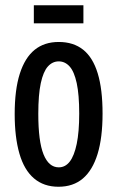

<svg xmlns="http://www.w3.org/2000/svg" viewBox="-20 -700 447 732"><path d="M203 12Q147 12 109.5 -20Q72 -52 54 -114.5Q36 -177 36 -265Q36 -358 55.5 -419Q75 -480 112 -510Q149 -540 204 -540Q260 -540 297 -510.5Q334 -481 352.5 -420.5Q371 -360 371 -267Q371 -175 352 -113Q333 -51 296 -19.5Q259 12 203 12ZM204 -62Q229 -62 246 -84Q263 -106 272.5 -151.5Q282 -197 282 -267Q282 -339 272.5 -383Q263 -427 245.5 -446.5Q228 -466 204 -466Q180 -466 162.5 -446.5Q145 -427 135.5 -383Q126 -339 126 -266Q126 -161 146 -111.5Q166 -62 204 -62ZM109 -611V-680H298V-611Z"/></svg>

Font: Bricolage Grotesque 36pt Condensed
Style: Regular
Weight: 400
Width: 3
Designer: Mathieu Triay
Foundry: Atelier Triay
Version: Version 1.001;gftools[0.9.33.dev8+g029e19f]